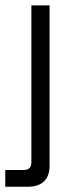

<svg xmlns="http://www.w3.org/2000/svg" viewBox="-62 -508 264 728"><path d="M45 200C98.5 200 126 170.5 126 121V-487.5H57V106.5C57 126.5 48.5 136.5 27 136.5H-42V200Z"/></svg>

Font: MCL Standard Light
Style: Regular
Weight: 300
Designer: Květoslav Bartoš
Foundry: Florian Karsten
Version: Version 1.001;Glyphs 3.2.3 (3260)